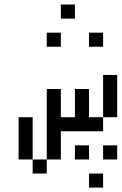

<svg xmlns="http://www.w3.org/2000/svg" viewBox="-20 -770 540 852"><path d="M437.5 62.5V0H375V62.5ZM375 -62.5V-125H312.5V-62.5ZM500 -62.5V-125H437.5V-62.5ZM250 -562.5V-625H187.5V-562.5ZM437.5 -562.5V-625H375V-562.5ZM312.5 -687.5V-750H250V-687.5ZM125 -62.5V0H187.5V-62.5ZM125 -62.5V-250H62.5V-62.5ZM187.5 -62.5H250Q250 -62.5 250 -187.5H437.5V-250H375Q375 -250 375 -375H312.5Q312.5 -375 312.5 -250H250Q250 -250 250 -375H187.5ZM437.5 -250H500V-437.5H437.5Z"/></svg>

Font: CalcUnifontExMono
Style: Regular
Weight: 500
Version: Version 15.0.06